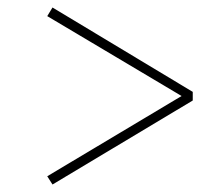

<svg xmlns="http://www.w3.org/2000/svg" viewBox="-20 -590 574 512"><path d="M494 -345V-322L120 -98L106 -120L481 -344V-324L106 -547L120 -570Z"/></svg>

Font: Source Serif 4 ExtraLight
Style: Italic
Weight: 250
Italic angle: -12°
Designer: Frank Grießhammer
Foundry: Adobe Systems Incorporated
Version: Version 4.004;hotconv 1.0.116;makeotfexe 2.5.65601